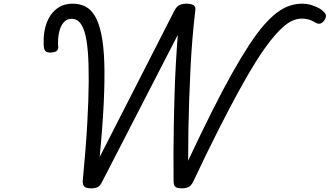

<svg xmlns="http://www.w3.org/2000/svg" viewBox="-20 -1005 1789 1042"><path d="M474 17Q448 17 438 7.5Q428 -2 429 -23Q446 -199 453.5 -333Q461 -467 461.5 -564Q462 -661 456.5 -726.5Q451 -792 439 -831Q427 -870 409.5 -886.5Q392 -903 370 -903Q343 -903 326.5 -884.5Q310 -866 302.5 -837Q295 -808 295 -775Q295 -770 295 -764.5Q295 -759 296 -753Q297 -737 288 -729Q279 -721 258 -720Q236 -719 228 -726.5Q220 -734 218 -750Q217 -759 217 -765.5Q217 -772 217 -776Q216 -818 225.5 -855.5Q235 -893 254.5 -922Q274 -951 303.5 -968Q333 -985 374 -985Q413 -985 443.5 -969.5Q474 -954 495.5 -917.5Q517 -881 530 -819Q543 -757 546 -665Q549 -573 543 -446.5Q537 -320 521 -153L929 -952Q941 -972 956.5 -978.5Q972 -985 991 -985Q1017 -985 1030 -977Q1043 -969 1040 -948Q1031 -874 1024.5 -796Q1018 -718 1014 -636.5Q1010 -555 1007 -471Q1004 -387 1002.5 -302.5Q1001 -218 1001 -133Q1071 -282 1130 -399.5Q1189 -517 1239 -606Q1289 -695 1331.5 -760Q1374 -825 1412 -868.5Q1450 -912 1484.5 -937.5Q1519 -963 1552.5 -974Q1586 -985 1620 -985Q1644 -985 1665.5 -979Q1687 -973 1706.5 -963Q1726 -953 1739 -939Q1750 -929 1749 -917Q1748 -905 1739 -893Q1729 -880 1718 -877Q1707 -874 1695 -881Q1686 -886 1675 -891.5Q1664 -897 1650 -900.5Q1636 -904 1617 -904Q1593 -904 1567.5 -893Q1542 -882 1512.5 -855Q1483 -828 1447.5 -783.5Q1412 -739 1369.5 -671.5Q1327 -604 1276 -511Q1225 -418 1163.5 -296.5Q1102 -175 1029 -20Q1017 4 1002 10.5Q987 17 967 17Q941 17 931.5 9Q922 1 922 -23Q921 -101 921.5 -181Q922 -261 923.5 -340.5Q925 -420 927.5 -500.5Q930 -581 934.5 -660Q939 -739 945 -816L535 -20Q523 5 509 11Q495 17 474 17Z"/></svg>

Font: Playwrite NO
Style: Regular
Weight: 400
Designer: Veronika Burian, José Scaglione
Foundry: TypeTogether
Version: Version 1.002